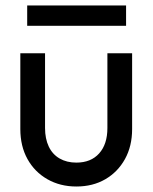

<svg xmlns="http://www.w3.org/2000/svg" viewBox="-20 -669 556 699"><path d="M258 10Q199 10 152.5 -16.5Q106 -43 80 -90Q54 -137 54 -199V-475H144V-203Q144 -164 157.5 -135.5Q171 -107 197 -92Q223 -77 258 -77Q311 -77 341 -110.5Q371 -144 371 -203V-475H461V-199Q461 -137 435 -90Q409 -43 363.5 -16.5Q318 10 258 10ZM79 -649H439V-575H79Z"/></svg>

Font: Outfit Thin
Style: Regular
Weight: 400
Version: Version 1.100;gftools[0.9.27]